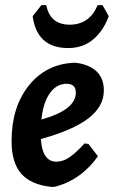

<svg xmlns="http://www.w3.org/2000/svg" viewBox="-20 -718 445 747"><path d="M379 -698 403 -655Q383 -599 343 -565Q303 -531 245 -531Q124 -531 107 -655L141 -698H160Q175 -622 251 -622Q328 -622 360 -698ZM361 -110Q295 -17 192 9H178Q99 0 62 -43Q25 -86 25 -169Q25 -301 92 -385Q159 -469 269 -474L281 -473Q384 -456 384 -366Q384 -304 324.5 -258Q265 -212 139 -177Q145 -89 199 -89Q224 -89 248 -104.5Q272 -120 309 -160L324 -158ZM239 -392Q200 -392 174 -355.5Q148 -319 141 -253Q275 -290 275 -358Q275 -392 239 -392Z"/></svg>

Font: Alegreya Sans SC
Style: Bold Italic
Weight: 700
Italic angle: -7°
Designer: Juan Pablo del Peral
Foundry: Huerta Tipografica
Version: Version 2.007